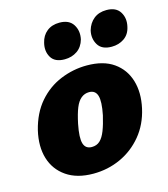

<svg xmlns="http://www.w3.org/2000/svg" viewBox="-102 -733 726 829"><g transform="rotate(-15 261.0 -318.0)"><path d="M214 16Q141 16 94 -16.5Q47 -49 30.5 -103.5Q14 -158 30 -227Q48 -300 89.5 -348Q131 -396 188 -419.5Q245 -443 306 -443Q380 -443 425.5 -411Q471 -379 487.5 -324.5Q504 -270 489 -202Q474 -134 433.5 -85Q393 -36 336 -10Q279 16 214 16ZM237 -97Q259 -97 273.5 -110.5Q288 -124 298.5 -151Q309 -178 318 -217Q330 -276 322 -302.5Q314 -329 286 -329Q266 -329 250.5 -316.5Q235 -304 224.5 -278Q214 -252 205 -209Q193 -149 201 -123Q209 -97 237 -97ZM222 -493Q178 -493 161.5 -521Q145 -549 154 -585Q161 -616 183.5 -634Q206 -652 240 -652Q283 -652 301 -623.5Q319 -595 311 -558Q302 -526 278 -509.5Q254 -493 222 -493ZM432 -493Q388 -493 371 -521.5Q354 -550 362 -585Q371 -616 393.5 -634Q416 -652 450 -652Q493 -652 510.5 -623.5Q528 -595 519 -558Q512 -526 488 -509.5Q464 -493 432 -493Z"/></g></svg>

Font: Ysabeau Office Black
Style: Italic
Weight: 900
Italic angle: -12°
Designer: Christian Thalmann (Catharsis Fonts)
Version: Version 2.001;gftools[0.9.30]; featfreeze: tnum,lnum,ss02